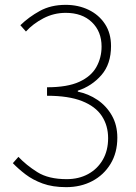

<svg xmlns="http://www.w3.org/2000/svg" viewBox="-20 -759 561 792"><path d="M253 13Q197 13 156 -2Q115 -17 85 -40Q55 -63 33 -86L56 -112Q88 -78 134 -49Q180 -20 255 -20Q305 -20 343.5 -41Q382 -62 404 -100Q426 -138 426 -189Q426 -241 400 -280.5Q374 -320 318.5 -342Q263 -364 174 -364V-399Q258 -399 307 -421.5Q356 -444 377.5 -482.5Q399 -521 399 -567Q399 -629 359 -667.5Q319 -706 251 -706Q202 -706 159 -683.5Q116 -661 87 -629L64 -655Q99 -689 144.5 -714Q190 -739 251 -739Q303 -739 345.5 -718.5Q388 -698 413 -660Q438 -622 438 -569Q438 -495 398.5 -449.5Q359 -404 301 -385V-381Q345 -372 382 -347Q419 -322 441.5 -282.5Q464 -243 464 -191Q464 -129 436 -83Q408 -37 360.5 -12Q313 13 253 13Z"/></svg>

Font: Shanggu Sans SC VF
Style: Regular
Weight: 250
Designer: GuiWonder
Version: Version 1.021